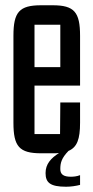

<svg xmlns="http://www.w3.org/2000/svg" viewBox="-20 -577 355 729"><path d="M284 88C272 93 258 94 249 94C221 94 209 85 209 65C209 42 213 24 240 -4C273 -18 284 -49 284 -111V-188H209L208 -68H111V-252H284V-441C284 -531 262 -557 180 -557H136C53 -557 31 -531 31 -441V-111C31 -21 53 5 136 5H180C188 5 196 5 204 4C173 24 153 46 153 80C153 116 170 132 231 132C249 132 269 129 284 125ZM209 -322H111V-483H209Z"/></svg>

Font: Queering
Style: Regular
Weight: 400
Designer: Adam Naccarato
Foundry: adamnac
Version: Version 2.000;hotconv 1.0.109;makeotfexe 2.5.65596